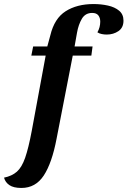

<svg xmlns="http://www.w3.org/2000/svg" viewBox="-105 -740 631 950"><path d="M1 190Q-38 190 -58.5 176Q-79 162 -85 139Q-46 131 -21.5 109.5Q3 88 19.5 40.5Q36 -7 52 -92L121 -465H50L59 -510H129L144 -565Q164 -649 220 -684.5Q276 -720 358 -720Q395 -720 429 -712.5Q463 -705 484.5 -687Q506 -669 506 -638Q506 -603 481 -586Q456 -569 423 -569Q411 -569 398.5 -571.5Q386 -574 377 -580Q391 -605 391 -633Q391 -652 381.5 -664Q372 -676 351 -676Q317 -676 300 -647Q283 -618 276 -578L264 -510H353L347 -465H255L175 -54Q152 67 111.5 128.5Q71 190 1 190Z"/></svg>

Font: Sansita Swashed Medium
Style: Regular
Weight: 500
Designer: Pablo Cosgaya
Foundry: Omnibus-Type
Version: Version 1.003; ttfautohint (v1.8.3)